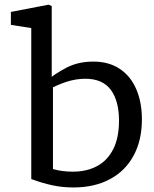

<svg xmlns="http://www.w3.org/2000/svg" viewBox="-20 -793 660 824"><path d="M120 -22.5Q117.3 -23.7 114.2 -24.8V-700.5L140.2 -668.5L26.7 -686.2V-741.8L188.8 -773L202 -767V-432.7L207.3 -425.7V-33.8L144.2 -91.7Q173.2 -77.2 210 -66.8Q246.8 -56.3 292.5 -56.3Q351.8 -56.3 396.2 -79.9Q440.7 -103.5 465.7 -152.4Q490.7 -201.3 490.7 -275.2Q490.7 -360.2 455.4 -407.6Q420.2 -455 346.2 -455Q305.2 -455 264.7 -441.7Q224.2 -428.3 182.5 -405.3Q177.8 -402.7 173 -400L169.7 -438.2Q215.2 -476.8 265.6 -502.8Q316 -528.7 380.5 -528.7Q447.8 -528.7 494.8 -496.9Q541.7 -465.2 565.3 -409.2Q589 -353.2 589 -280.7Q589 -190.8 553.3 -125Q517.7 -59.2 451.3 -23.8Q385 11.5 295 11.5Q247.2 11.5 204.7 2.2Q162.2 -7 120 -22.5Z"/></svg>

Font: Monaspace Xenon Var
Style: Regular
Weight: 400
Designer: Riley Cran and the Lettermatic Team
Version: Version 1.000 (Monaspace Xenon Var)